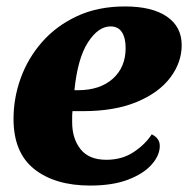

<svg xmlns="http://www.w3.org/2000/svg" viewBox="-20 -566 587 596"><path d="M260 10Q151 10 86.5 -41Q22 -92 22 -197Q22 -262 44.5 -324Q67 -386 111 -436Q155 -486 219.5 -516Q284 -546 368 -546Q452 -546 498 -514.5Q544 -483 544 -426Q544 -372 508.5 -325Q473 -278 404.5 -249.5Q336 -221 238 -221H205Q204 -212 204 -203Q204 -194 204 -186Q204 -136 230 -103Q256 -70 310 -70Q359 -70 395 -94Q431 -118 451 -149Q476 -137 476 -113Q476 -84 451 -55.5Q426 -27 378 -8.5Q330 10 260 10ZM211 -286H222Q290 -286 330 -321.5Q370 -357 370 -417Q370 -448 358.5 -466Q347 -484 323 -484Q285 -484 253 -434.5Q221 -385 211 -286Z"/></svg>

Font: Noto Serif ExtraBold
Style: Italic
Weight: 800
Italic angle: -12°
Designer: Monotype Design Team
Foundry: Monotype Imaging Inc.
Version: Version 2.013